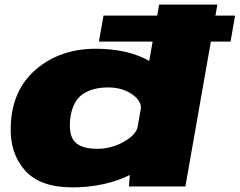

<svg xmlns="http://www.w3.org/2000/svg" viewBox="-20 -805 1035 829"><path d="M407 -625.5H975.5L995 -737.5H427ZM536.5 0H780.5L918.5 -785H667L543 -79.5ZM292 4Q434 4 545.2 -51.5Q656.5 -107 665.5 -156L576 -262Q569 -223.5 515 -193Q461 -162.5 400 -162.5Q332.5 -162.5 303.8 -191.8Q275 -221 283.5 -295Q293.5 -368 336.2 -397.8Q379 -427.5 447 -427.5Q508 -427.5 551 -397.5Q594 -367.5 588 -329L714 -434Q723.5 -483 629.8 -538.8Q536 -594.5 393.5 -594.5Q239.5 -594.5 135.2 -505.2Q31 -416 26.5 -260.5Q21.5 -145 86.8 -70.5Q152 4 292 4Z"/></svg>

Font: Anybody Expanded Black
Style: Italic
Weight: 900
Width: 7
Italic angle: -10°
Version: Version 1.113;gftools[0.9.25]